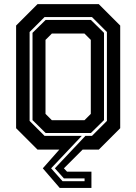

<svg xmlns="http://www.w3.org/2000/svg" viewBox="-20 -720 656 924"><path d="M229.5 -141.5H386.5L417 -172V-528L386.5 -558.5H229.5L199 -528V-172ZM194.5 -66H422.5L494.5 -138V-566L422.5 -638H194.5L122.5 -566V-138ZM199.5 -80 136.5 -142V-562L199.5 -624H417.5L480.5 -562V-142L417.5 -80ZM373.5 -66 226 90 281 152H387V138.5H287.5L244 90L391 -66ZM455.5 -700 558.5 -597V-103L455.5 0H377.5L287.5 90L302.5 106H420V184.5H267.5L186 90L265.5 0H160.5L57.5 -103V-597L160.5 -700Z"/></svg>

Font: Tourney Thin
Style: Regular
Weight: 100
Designer: Tyler Finck
Foundry: Etcetera Type Co
Version: Version 1.015